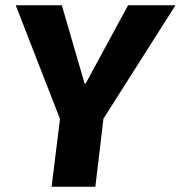

<svg xmlns="http://www.w3.org/2000/svg" viewBox="-20 -713 690 733"><path d="M650 -693H469L307 -394H303L216 -693H40L209 -259L177 0H344L375 -260Z"/></svg>

Font: Fira Sans OT
Style: Bold Italic
Weight: 700
Italic angle: -8°
Designer: Carrois Corporate & Edenspiekermann
Foundry: Carrois Corporate GbR & Edenspiekermann AG
Version: Version 2.001